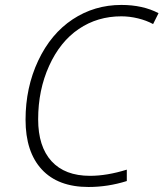

<svg xmlns="http://www.w3.org/2000/svg" viewBox="-20 -744 659 774"><path d="M469.2 -678.2Q373 -678.2 297.6 -627.2Q222.2 -576.2 178 -478.5Q133.8 -380.9 133.8 -263.2Q133.8 -153.3 187.7 -94.2Q241.7 -35.2 342.8 -35.2Q411.1 -35.2 491.2 -60.1V-14.2Q415 9.8 336.9 9.8Q213.9 9.8 148.4 -61Q83 -131.8 83 -261.2Q83 -391.1 134 -499.5Q185.1 -607.9 272.9 -666Q360.8 -724.1 469.2 -724.1Q555.7 -724.1 619.1 -690.9L597.2 -647Q570.3 -661.6 536.4 -669.9Q502.4 -678.2 469.2 -678.2Z"/></svg>

Font: TypoPRO Open Sans
Style: Italic
Weight: 300
Italic angle: -12°
Foundry: Ascender Corporation
Version: Version 1.10